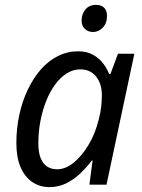

<svg xmlns="http://www.w3.org/2000/svg" viewBox="-20 -756 581 786"><path d="M183 10Q143 10 112.5 -10.5Q82 -31 64.5 -71Q47 -111 47 -170Q47 -230 59 -285.5Q71 -341 93.5 -388.5Q116 -436 147 -471.5Q178 -507 217 -526.5Q256 -546 300 -546Q334 -546 358.5 -533Q383 -520 400 -499Q417 -478 427 -453H432L463 -536H530L416 0H346L359 -99H356Q334 -70 307.5 -45Q281 -20 250 -5Q219 10 183 10ZM214 -63Q248 -63 281.5 -90Q315 -117 342.5 -163Q370 -209 384 -266Q392 -296 394.5 -321.5Q397 -347 397 -366Q397 -413 373.5 -442.5Q350 -472 309 -472Q280 -472 254 -456Q228 -440 206.5 -411Q185 -382 169.5 -343.5Q154 -305 145.5 -260.5Q137 -216 137 -169Q137 -116 157 -89.5Q177 -63 214 -63ZM361 -625Q341 -625 327.5 -637.5Q314 -650 314 -672Q314 -698 329.5 -717Q345 -736 373 -736Q388 -736 398 -730.5Q408 -725 413 -715Q418 -705 418 -691Q418 -660 400.5 -642.5Q383 -625 361 -625Z"/></svg>

Font: Noto Sans Display
Style: Italic
Weight: 400
Italic angle: -12°
Designer: Monotype Design Team
Foundry: Monotype Imaging Inc.
Version: Version 2.003